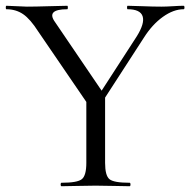

<svg xmlns="http://www.w3.org/2000/svg" viewBox="-23 -645 659 665"><path d="M613 -625Q616 -625 616 -619Q616 -613 613 -613Q578 -613 541 -586.5Q504 -560 475 -514L341 -307V-81Q341 -37 356 -24.5Q371 -12 426 -12Q429 -12 429 -6Q429 0 426 0Q412 0 372.5 -1Q333 -2 308 -2Q284 -2 244 -1Q204 0 190 0Q187 0 187 -6Q187 -12 190 -12Q245 -12 260.5 -24.5Q276 -37 276 -81V-292L110 -535Q82 -579 57 -596Q32 -613 -1 -613Q-3 -613 -3 -619Q-3 -625 -1 -625Q11 -625 35 -623.5Q59 -622 70 -622Q99 -622 147 -623.5Q195 -625 210 -625Q212 -625 212 -619Q212 -613 210 -613Q135 -613 168 -568L329 -331L450 -518Q479 -564 471 -588.5Q463 -613 419 -613Q417 -613 417 -619Q417 -625 419 -625Q435 -625 471 -623.5Q507 -622 536 -622Q553 -622 576 -623.5Q599 -625 613 -625Z"/></svg>

Font: Cormorant
Style: Regular
Weight: 400
Designer: Christian Thalmann (Catharsis Fonts)
Version: Version 1.000;PS 001.000;hotconv 1.0.70;makeotf.lib2.5.58329